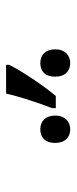

<svg xmlns="http://www.w3.org/2000/svg" viewBox="166 -1044 246 617"><g transform="rotate(-90 288.5 -735.0)"><path d="M250 -678.2V-689.9C271 -745.1 286.6 -794.4 296.9 -837.9H389.2V-828.1C367.7 -784.7 322.3 -717.8 289.1 -678.2ZM138.2 -680.2C138.2 -713.9 157.2 -728 182.1 -728C209 -728 226.1 -710 226.1 -680.2C226.1 -647.5 205.1 -631.8 182.1 -631.8C157.2 -631.8 138.2 -647.5 138.2 -680.2ZM351.1 -680.2C351.1 -713.9 370.1 -728 395 -728C421.9 -728 439 -710 439 -680.2C439 -647.5 418 -631.8 395 -631.8C370.1 -631.8 351.1 -647.5 351.1 -680.2Z"/></g></svg>

Font: OpenSansEmoji
Style: Regular
Weight: 400
Foundry: MorbZ
Version: Version 1.000;PS 001.000;hotconv 1.0.70;makeotf.lib2.5.58329